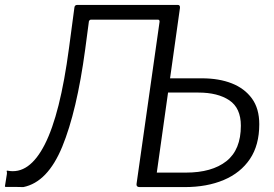

<svg xmlns="http://www.w3.org/2000/svg" viewBox="-42 -762 1118 782"><path d="M539 0 620 -595H658L638 -452Q637 -443 646 -443H780Q850 -443 902 -422.5Q954 -402 984 -361Q1014 -320 1014 -256Q1014 -171 976 -114.5Q938 -58 869.5 -29Q801 0 710 0ZM594 -59H715Q821 -59 880 -105.5Q939 -152 939 -250Q939 -322 892 -353.5Q845 -385 766 -385H637Q629 -385 627 -373L585 -70Q583 -59 594 -59ZM601 -682H329Q321 -682 319 -671L261 -731Q262 -742 273 -742H682Q692 -742 691 -730L590 -12Q589 -6 586 -3Q583 0 576 0H527Q513 0 514 -12L608 -674Q608 -682 601 -682ZM-22 -3 -14 -53Q-13 -60 -14.5 -63.5Q-16 -67 -12 -67Q33 -58 71 -85Q109 -112 140.5 -174Q172 -236 196.5 -333.5Q221 -431 239 -566L261 -731L327 -727L305 -561Q271 -309 211.5 -164.5Q152 -20 53 0Q18 -1 2 -0.5Q-14 0 -18 -0.5Q-22 -1 -22 -3Z"/></svg>

Font: Libre Franklin Light
Style: Italic
Weight: 300
Italic angle: -8°
Designer: Pablo Impallari, Rodrigo Fuenzalida, Nhung Nguyen
Foundry: Impallari Type
Version: Version 3.000